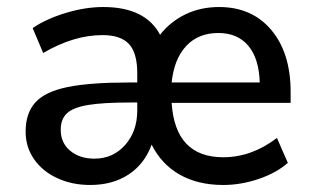

<svg xmlns="http://www.w3.org/2000/svg" viewBox="-20 -520 888 547"><path d="M808 -227H469Q479 -72 616 -72Q697 -72 769 -127L800 -56Q767 -27 716.5 -10Q666 7 616 7Q544 7 492 -22.5Q440 -52 412 -108Q392 -53 346.5 -23Q301 7 237 7Q185 7 143 -12.5Q101 -32 77 -66.5Q53 -101 53 -145Q53 -198 81 -228.5Q109 -259 172.5 -272Q236 -285 347 -285H371V-312Q371 -369 347.5 -394.5Q324 -420 272 -420Q190 -420 103 -369L73 -440Q111 -466 167 -483Q223 -500 274 -500Q394 -500 436 -421Q466 -459 509 -479.5Q552 -500 604 -500Q698 -500 753 -434.5Q808 -369 808 -258ZM469 -285H720Q718 -353 687.5 -389.5Q657 -426 602 -426Q545 -426 510.5 -389Q476 -352 469 -285ZM371 -205V-228H352Q274 -228 231.5 -221Q189 -214 171 -197.5Q153 -181 153 -150Q153 -113 180 -90.5Q207 -68 249 -68Q302 -68 336.5 -107Q371 -146 371 -205Z"/></svg>

Font: wassup Sans
Style: Medium
Weight: 600
Version: Version 2.001